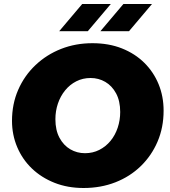

<svg xmlns="http://www.w3.org/2000/svg" viewBox="-20 -928 850 960"><path d="M398 12Q318 12 252.5 -14Q187 -40 139.5 -85.5Q92 -131 66 -192.5Q40 -254 40 -324Q40 -408 71 -479Q102 -550 157.5 -602.5Q213 -655 285.5 -683.5Q358 -712 442 -712Q524 -712 589.5 -686Q655 -660 701.5 -614Q748 -568 773 -507Q798 -446 798 -375Q798 -291 768 -220.5Q738 -150 684 -97.5Q630 -45 557 -16.5Q484 12 398 12ZM405 -162Q444 -162 476.5 -178.5Q509 -195 532.5 -223.5Q556 -252 568.5 -289.5Q581 -327 581 -368Q581 -423 560.5 -461Q540 -499 506.5 -518.5Q473 -538 433 -538Q394 -538 361.5 -521.5Q329 -505 305.5 -476Q282 -447 269.5 -410Q257 -373 257 -332Q257 -277 277.5 -239Q298 -201 331.5 -181.5Q365 -162 405 -162ZM482 -772 597 -908H740L625 -772ZM276 -772 391 -908H534L419 -772Z"/></svg>

Font: MuseoModerno Black
Style: Italic
Weight: 900
Italic angle: -9°
Designer: Pablo Cosgaya, Héctor Gatti, Marcela Romero, and the Authors of The MuseoModerno Project.
Foundry: Omnibus-Type Team
Version: Version 1.003